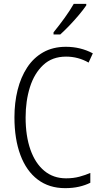

<svg xmlns="http://www.w3.org/2000/svg" viewBox="-20 -967 528 997"><path d="M323 -673Q251 -673 204.5 -629.5Q158 -586 135.5 -514.5Q113 -443 113 -357Q113 -261 138 -190Q163 -119 210 -80Q257 -41 323 -41Q361 -41 392.5 -49.5Q424 -58 449 -69V-18Q423 -5 390.5 2.5Q358 10 318 10Q235 10 176 -34.5Q117 -79 86 -162Q55 -245 55 -358Q55 -434 71.5 -500Q88 -566 121 -616.5Q154 -667 204.5 -695.5Q255 -724 322 -724Q398 -724 462 -690L440 -642Q386 -673 323 -673ZM428 -939Q413 -917 389.5 -889Q366 -861 340 -834Q314 -807 293 -788H258V-799Q288 -836 315.5 -874Q343 -912 363 -947H428Z"/></svg>

Font: Noto Sans Georgian Condensed Light
Style: Regular
Weight: 300
Width: 3
Designer: Monotype Design Team, Akaki Razmadze
Foundry: Google LLC
Version: Version 2.005; ttfautohint (v1.8.4.7-5d5b)